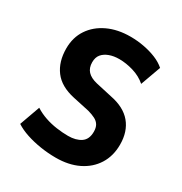

<svg xmlns="http://www.w3.org/2000/svg" viewBox="-169 -843 932 981"><g transform="rotate(30 296.5 -352.5)"><path d="M297 11Q252 11 207 4Q162 -3 122.5 -16Q83 -29 54 -48L97 -168Q125 -150 158.5 -138.5Q192 -127 228 -122Q264 -117 296 -117Q342 -117 371 -136.5Q400 -156 400 -201Q400 -225 391 -240Q382 -255 364.5 -264Q347 -273 322 -280L225 -301Q142 -319 103.5 -370.5Q65 -422 65 -500Q65 -565 97.5 -613.5Q130 -662 187.5 -689Q245 -716 320 -716Q361 -716 400.5 -708.5Q440 -701 473 -687.5Q506 -674 530 -653L487 -534Q455 -562 411.5 -575Q368 -588 328 -588Q295 -588 269.5 -578.5Q244 -569 229.5 -551.5Q215 -534 215 -505Q215 -472 233.5 -452Q252 -432 290 -423L384 -402Q467 -386 508 -337Q549 -288 549 -211Q549 -144 517.5 -94Q486 -44 429.5 -16.5Q373 11 297 11Z"/></g></svg>

Font: Nunito Sans 7pt Condensed ExtraBold
Style: Regular
Weight: 800
Width: 3
Designer: Vernon Adams
Foundry: Vernon Adams
Version: Version 3.101;gftools[0.9.27]